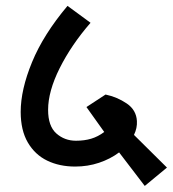

<svg xmlns="http://www.w3.org/2000/svg" viewBox="-20 -652 579 643"><path d="M464.8 -29.3 378.9 -141.6Q349.6 -119.6 311.8 -106.9Q273.9 -94.2 231.9 -94.2Q179.2 -94.2 138.2 -114Q97.2 -133.8 73.2 -174.8Q49.3 -215.8 49.3 -277.3Q49.3 -351.6 87.4 -444.1Q125.5 -536.6 206.1 -632.3L283.2 -575.7Q218.8 -501.5 179.9 -423.8Q141.1 -346.2 141.1 -284.2Q141.1 -229.5 168.7 -205.1Q196.3 -180.7 234.4 -180.7Q262.7 -180.7 285.4 -187.5Q308.1 -194.3 329.1 -210L269.5 -293.5L333.5 -335.4Q372.6 -327.1 404.5 -305.4Q436.5 -283.7 438.5 -246.6Q439.9 -223.1 428.7 -200.2L539.1 -90.8Z"/></svg>

Font: Varta SemiBold
Style: Regular
Weight: 600
Designer: Joana Correia, Viktoriya Grabowska, Eben Sorkin
Foundry: Sorkin Type
Version: Version 1.003; ttfautohint (v1.3) -l 8 -r 24 -G 200 -x 12 -H